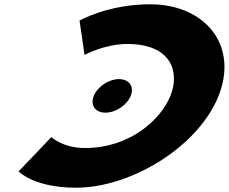

<svg xmlns="http://www.w3.org/2000/svg" viewBox="-20 -860 1066 895"><path d="M534.8 -491.2C487.1 -491.2 434.7 -456.3 417.2 -413C399.7 -369.7 423.9 -334.8 471.6 -334.8C519.3 -334.8 571.7 -369.7 589.2 -413C606.7 -456.3 582.5 -491.2 534.8 -491.2ZM377 -170C584.9 -170 729.5 -302 774.4 -413C818.8 -523 780.8 -655 572.9 -655C467.3 -655 374.1 -604 374.1 -604L350.8 -764C350.8 -764 482.7 -840 679.6 -840C937 -840 1093.7 -648 998 -411C902.6 -175 590.4 15 334.1 15C137.2 15 66.7 -61 66.7 -61L219.4 -221C219.4 -221 271.4 -170 377 -170Z"/></svg>

Font: Hussar
Style: BdWideOblFour
Weight: 700
Foundry: Cannot Into Space Fonts
Version: Version 2.00